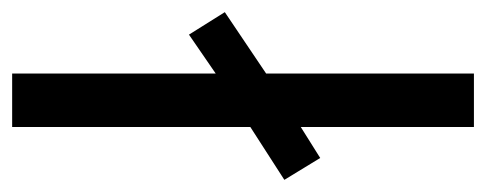

<svg xmlns="http://www.w3.org/2000/svg" viewBox="-271 -604 800 316"><g transform="rotate(-90 129.0 -446.0)"><path d="M78 -66H166V-408L267 -476L230 -535L166 -491V-826H78V-434L-9 -378L27 -319L78 -351Z"/></g></svg>

Font: Noto Sans Malayalam UI
Style: Regular
Weight: 400
Designer: Jelle Bosma - Monotype Design Team
Foundry: Monotype Imaging Inc.
Version: Version 2.104